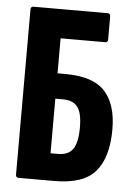

<svg xmlns="http://www.w3.org/2000/svg" viewBox="-49 -693 512 732"><g transform="rotate(5 206.5 -327.5)"><path d="M50 0Q39 0 39 -12V-643Q39 -655 50 -655H334Q344 -655 344 -643V-556Q344 -544 334 -544H163V-410H194Q299 -410 344.5 -360.5Q390 -311 390 -215Q390 -108 344 -54Q298 0 187 0ZM163 -104H192Q231 -104 248.5 -129Q266 -154 266 -212Q266 -267 248.5 -290Q231 -313 192 -313H163Z"/></g></svg>

Font: Sofia Sans Extra Condensed ExtraBold
Style: Regular
Weight: 800
Designer: Botio Nikoltchev, Ani Petrova
Foundry: lettersoup
Version: Version 4.101; ttfautohint (v1.8.4.7-5d5b)